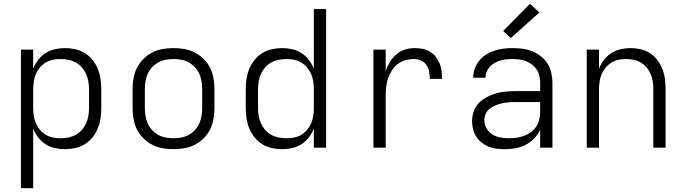

<svg xmlns="http://www.w3.org/2000/svg" viewBox="-20 -783 3640 1018"><path d="M91 215V-520H156V-419Q166 -444 182.5 -465.5Q199 -487 221.5 -501.5Q244 -516 270.5 -522Q297 -528 324 -528Q352 -528 379 -522Q406 -516 429.5 -501.5Q453 -487 470.5 -465Q488 -443 498.5 -417.5Q509 -392 513 -365Q517 -338 517 -310V-210Q517 -182 513 -155Q509 -128 498.5 -102.5Q488 -77 470.5 -55Q453 -33 429.5 -18.5Q406 -4 379 2Q352 8 324 8Q297 8 270.5 2Q244 -4 221.5 -18.5Q199 -33 182.5 -54.5Q166 -76 156 -101V215ZM301 -50Q322 -50 342.5 -54Q363 -58 381.5 -68Q400 -78 414 -94Q428 -110 436.5 -129Q445 -148 448.5 -168.5Q452 -189 452 -210V-310Q452 -331 448.5 -351.5Q445 -372 436.5 -391Q428 -410 414 -426Q400 -442 381.5 -452Q363 -462 342.5 -466Q322 -470 301 -470Q280 -470 260 -466Q240 -462 222.5 -451.5Q205 -441 191.5 -425Q178 -409 170 -390Q162 -371 159 -350.5Q156 -330 156 -310V-210Q156 -190 159 -169.5Q162 -149 170 -130Q178 -111 191.5 -95Q205 -79 222.5 -68.5Q240 -58 260 -54Q280 -50 301 -50Z M900 8Q871 8 842 3Q813 -2 787 -15.5Q761 -29 740 -50Q719 -71 706 -97Q693 -123 688 -152Q683 -181 683 -210V-310Q683 -339 688 -368Q693 -397 706 -423Q719 -449 740 -470Q761 -491 787 -504.5Q813 -518 842 -523Q871 -528 900 -528Q929 -528 958 -523Q987 -518 1013 -504.5Q1039 -491 1060 -470Q1081 -449 1094 -423Q1107 -397 1112 -368Q1117 -339 1117 -310V-210Q1117 -181 1112 -152Q1107 -123 1094 -97Q1081 -71 1060 -50Q1039 -29 1013 -15.5Q987 -2 958 3Q929 8 900 8ZM900 -50Q921 -50 942 -54Q963 -58 981 -68Q999 -78 1013.5 -93.5Q1028 -109 1036.5 -128Q1045 -147 1048.5 -168Q1052 -189 1052 -210V-310Q1052 -331 1048.5 -352Q1045 -373 1036.5 -392Q1028 -411 1013.5 -426.5Q999 -442 981 -452Q963 -462 942 -466Q921 -470 900 -470Q879 -470 858 -466Q837 -462 819 -452Q801 -442 786.5 -426.5Q772 -411 763.5 -392Q755 -373 751.5 -352Q748 -331 748 -310V-210Q748 -189 751.5 -168Q755 -147 763.5 -128Q772 -109 786.5 -93.5Q801 -78 819 -68Q837 -58 858 -54Q879 -50 900 -50Z M1476 8Q1448 8 1421 2Q1394 -4 1370.5 -18.5Q1347 -33 1329.5 -55Q1312 -77 1301.5 -102.5Q1291 -128 1287 -155Q1283 -182 1283 -210V-310Q1283 -338 1287 -365Q1291 -392 1301.5 -417.5Q1312 -443 1329.5 -465Q1347 -487 1370.5 -501.5Q1394 -516 1421 -522Q1448 -528 1476 -528Q1503 -528 1529.5 -522Q1556 -516 1578.5 -501.5Q1601 -487 1617.5 -465.5Q1634 -444 1644 -419V-735H1709V0H1644V-101Q1634 -76 1617.5 -54.5Q1601 -33 1578.5 -18.5Q1556 -4 1529.5 2Q1503 8 1476 8ZM1499 -50Q1499 -50 1499.5 -50Q1500 -50 1500 -50Q1520 -50 1540.5 -54Q1561 -58 1578.5 -69Q1596 -80 1609 -95.5Q1622 -111 1630 -130Q1638 -149 1641 -169.5Q1644 -190 1644 -210V-310Q1644 -330 1641 -350.5Q1638 -371 1630 -390Q1622 -409 1608.5 -425Q1595 -441 1577.5 -451.5Q1560 -462 1540 -466Q1520 -470 1499 -470Q1478 -470 1457.5 -466Q1437 -462 1418.5 -452Q1400 -442 1386 -426Q1372 -410 1363.5 -391Q1355 -372 1351.5 -351.5Q1348 -331 1348 -310V-210Q1348 -189 1351.5 -168.5Q1355 -148 1363.5 -129Q1372 -110 1386 -94Q1400 -78 1418.5 -68Q1437 -58 1457.5 -54Q1478 -50 1499 -50Z M1960 0V-520H2025V-406Q2033 -431 2047 -454Q2061 -477 2081 -494.5Q2101 -512 2126.5 -520Q2152 -528 2179 -528Q2200 -528 2220.5 -524Q2241 -520 2259 -509.5Q2277 -499 2290 -482.5Q2303 -466 2311 -446.5Q2319 -427 2321.5 -406Q2324 -385 2324 -365H2259Q2259 -384 2255.5 -403Q2252 -422 2241.5 -438Q2231 -454 2212.5 -462Q2194 -470 2175 -470Q2152 -470 2129 -463.5Q2106 -457 2088 -443Q2070 -429 2057.5 -409Q2045 -389 2037.5 -367Q2030 -345 2027.5 -322Q2025 -299 2025 -276V0Z M2656 8Q2635 8 2613.5 5.5Q2592 3 2572 -5Q2552 -13 2534.5 -26.5Q2517 -40 2505.5 -58Q2494 -76 2488.5 -97Q2483 -118 2483 -140Q2483 -167 2492 -193Q2501 -219 2520 -238Q2539 -257 2563.5 -269.5Q2588 -282 2614 -289Q2640 -296 2667 -298Q2694 -300 2721 -300H2844V-344Q2844 -362 2840 -380Q2836 -398 2826 -413.5Q2816 -429 2801.5 -440.5Q2787 -452 2770 -458.5Q2753 -465 2734.5 -467.5Q2716 -470 2698 -470Q2682 -470 2665.5 -468.5Q2649 -467 2633.5 -462.5Q2618 -458 2603.5 -450Q2589 -442 2578 -430Q2567 -418 2560.5 -403Q2554 -388 2554 -371H2489Q2489 -396 2497.5 -419.5Q2506 -443 2521.5 -462Q2537 -481 2558 -494Q2579 -507 2602 -514.5Q2625 -522 2649.5 -525Q2674 -528 2698 -528Q2725 -528 2751.5 -524.5Q2778 -521 2802.5 -511Q2827 -501 2848 -484.5Q2869 -468 2883 -445.5Q2897 -423 2903 -396.5Q2909 -370 2909 -344V0H2844V-95Q2832 -69 2812 -48.5Q2792 -28 2766.5 -15Q2741 -2 2713 3Q2685 8 2656 8ZM2679 -50Q2700 -50 2720 -53Q2740 -56 2759 -63Q2778 -70 2795 -82.5Q2812 -95 2823 -111.5Q2834 -128 2839 -148.5Q2844 -169 2844 -189V-242H2721Q2702 -242 2684 -241Q2666 -240 2648 -236.5Q2630 -233 2612.5 -226.5Q2595 -220 2580 -209.5Q2565 -199 2556.5 -182Q2548 -165 2548 -147Q2548 -124 2559.5 -103Q2571 -82 2590.5 -70Q2610 -58 2633 -54Q2656 -50 2679 -50ZM2688 -581 2648 -619 2790 -763 2840 -717Z M3091 0V-520H3156V-419Q3166 -444 3182.5 -465.5Q3199 -487 3221.5 -501.5Q3244 -516 3270.5 -522Q3297 -528 3323 -528Q3350 -528 3377 -522Q3404 -516 3426.5 -501Q3449 -486 3465.5 -464Q3482 -442 3492 -416.5Q3502 -391 3505.5 -364Q3509 -337 3509 -310V0H3444V-310Q3444 -330 3441 -350.5Q3438 -371 3430 -390Q3422 -409 3409 -424.5Q3396 -440 3378.5 -451Q3361 -462 3340.5 -466Q3320 -470 3300 -470Q3280 -470 3259.5 -466Q3239 -462 3221.5 -451Q3204 -440 3191 -424.5Q3178 -409 3170 -390Q3162 -371 3159 -350.5Q3156 -330 3156 -310V0Z"/></svg>

Font: Iosevka SS04 Light Extended
Style: Regular
Weight: 300
Width: 7
Monospace: yes
Designer: Belleve Invis
Foundry: Belleve Invis
Version: Version 19.0.0; ttfautohint (v1.8.4)